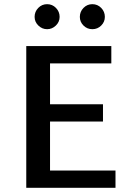

<svg xmlns="http://www.w3.org/2000/svg" viewBox="-20 -901 629 921"><path d="M146 -820Q146 -845 163.5 -863Q181 -881 206 -881Q231 -881 248.5 -863Q266 -845 266 -820Q266 -796 248 -778.5Q230 -761 206 -761Q182 -761 164 -778.5Q146 -796 146 -820ZM363 -820Q363 -845 380.5 -863Q398 -881 423 -881Q448 -881 465.5 -863Q483 -845 483 -820Q483 -796 465.5 -778.5Q448 -761 423 -761Q398 -761 380.5 -778.5Q363 -796 363 -820ZM220 -83H534V0H106V-680H514V-597H220V-401H474V-318H220Z"/></svg>

Font: Martel Sans DemiBold
Style: Regular
Weight: 600
Designer: Dan Reynolds and Mathieu Réguer
Foundry: Dan Reynolds and Mathieu Réguer
Version: Version 1.001;PS 001.001;hotconv 1.0.70;makeotf.lib2.5.58329